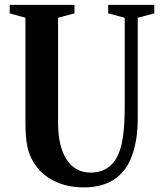

<svg xmlns="http://www.w3.org/2000/svg" viewBox="-20 -782 690 812"><path d="M335 10.5Q263.5 10.5 208.2 -17Q153 -44.5 122 -96Q103.5 -124.5 95.5 -163.5Q87.5 -202.5 87.5 -264.5V-707L21 -725.5V-761.5H295V-725.5L225.5 -707V-264.5Q225.5 -163.5 261.5 -107.8Q297.5 -52 363.5 -52Q437 -52 472.5 -113.5Q491 -145.5 499.2 -197.8Q507.5 -250 507.5 -336V-707L437.5 -725.5V-761.5H632.5V-725.5L562.5 -707V-280Q562.5 -223.5 553 -176.8Q543.5 -130 526 -95Q471 10.5 335 10.5Z"/></svg>

Font: Libre Caslon Condensed
Style: Bold
Weight: 700
Designer: Pablo Impallari, Rodrigo Fuenzalida, Katja Schimmel, Ertekin Erdin
Foundry: Pablo Impallari, Rodrigo Fuenzalida
Version: Version 2.000; ttfautohint (v1.8.4.7-5d5b);gftools[0.9.33]